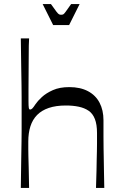

<svg xmlns="http://www.w3.org/2000/svg" viewBox="-20 -930 607 950"><path d="M83 0Q84 -86 85 -141Q86 -196 86.5 -229Q87 -262 87 -282.5Q87 -303 87 -319Q87 -335 87 -355Q87 -383 87 -404Q87 -425 87 -448.5Q87 -472 86.5 -507Q86 -542 85 -597.5Q84 -653 83 -740H124Q123 -732 122.5 -704.5Q122 -677 122 -640Q122 -603 121.5 -562.5Q121 -522 121 -487Q121 -452 121 -430Q121 -405 122.5 -396.5Q124 -388 129 -388Q134 -388 139.5 -393Q145 -398 156 -415Q166 -430 187 -449.5Q208 -469 241.5 -484Q275 -499 323 -499Q377 -499 415 -479Q453 -459 472.5 -422Q492 -385 492 -335Q492 -289 492 -255.5Q492 -222 492.5 -194.5Q493 -167 493.5 -139Q494 -111 494.5 -78Q495 -45 496 0H455Q457 -52 457.5 -85Q458 -118 458.5 -140.5Q459 -163 459.5 -181.5Q460 -200 460 -220.5Q460 -241 460 -272Q460 -314 449.5 -341Q439 -368 418.5 -382Q398 -396 369.5 -402Q341 -408 306 -408Q257 -408 221.5 -396Q186 -384 163.5 -361Q141 -338 130.5 -305Q120 -272 120 -230Q120 -208 120 -192.5Q120 -177 120.5 -157Q121 -137 122 -100.5Q123 -64 124 0ZM243 -806 191 -910H232Q251 -883 259.5 -872Q268 -861 272.5 -859Q277 -857 282 -857Q289 -857 293 -859Q297 -861 305 -872Q313 -883 332 -910H374L322 -806Z"/></svg>

Font: Ojuju Medium
Style: Regular
Weight: 500
Designer: Chisaokwu Joboson, Mirko Velimirovic
Foundry: Udi Foundry
Version: Version 1.000